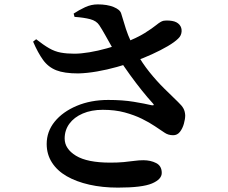

<svg xmlns="http://www.w3.org/2000/svg" viewBox="-20 -807 1040 876"><path d="M518 49Q447 49 387.5 35.5Q328 22 284.5 -3Q241 -28 217 -65.5Q193 -103 193 -150Q193 -207 229.5 -252Q266 -297 330 -324Q394 -351 474 -351Q540 -351 591 -342.5Q642 -334 671 -327Q689 -324 676 -337Q654 -361 627.5 -394Q601 -427 573.5 -465Q546 -503 522 -540Q507 -564 491 -592Q475 -620 460 -647Q445 -674 433 -692Q420 -712 391.5 -719.5Q363 -727 320 -730L316 -745Q340 -761 368 -774Q396 -787 426 -787Q469 -787 498.5 -775Q528 -763 533 -745Q545 -704 554.5 -675Q564 -646 576 -620.5Q588 -595 603 -566Q629 -519 662 -478Q695 -437 729 -403.5Q763 -370 792 -342Q810 -325 817 -312Q824 -299 825 -281Q825 -264 819 -242.5Q813 -221 801 -205.5Q789 -190 770 -190Q747 -190 729.5 -202.5Q712 -215 687 -231Q662 -248 627.5 -265Q593 -282 549 -294Q505 -306 449 -306Q397 -306 357.5 -289Q318 -272 296.5 -242.5Q275 -213 275 -175Q275 -128 326.5 -96.5Q378 -65 483 -65Q518 -65 544.5 -67.5Q571 -70 592.5 -73Q614 -76 634 -76Q667 -76 692.5 -63Q718 -50 718 -18Q718 11 673.5 30Q629 49 518 49ZM337 -472Q273 -472 236.5 -486.5Q200 -501 176.5 -533.5Q153 -566 131 -617L145 -628Q178 -602 204 -587Q230 -572 257.5 -567Q285 -562 319 -562Q349 -562 388 -568.5Q427 -575 468 -586.5Q509 -598 543 -610Q605 -634 640 -656Q675 -678 694 -693.5Q713 -709 725 -712Q743 -715 765 -711.5Q787 -708 799 -694Q810 -681 808.5 -662.5Q807 -644 793 -631Q777 -615 745.5 -596.5Q714 -578 673.5 -559.5Q633 -541 591 -526Q558 -514 513.5 -501.5Q469 -489 423 -481Q377 -473 337 -472Z"/></svg>

Font: Noto Serif JP ExtraLight
Style: Bold
Weight: 700
Version: Version 2.003-H1;hotconv 1.1.1;makeotfexe 2.6.0